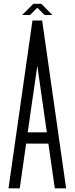

<svg xmlns="http://www.w3.org/2000/svg" viewBox="-20 -997 398 1025"><path d="M333 8.3H272.5L238.3 -230.5H119.6L85.4 8.3H25.4L153.3 -887.2H205.1ZM230 -290.5 179.2 -646 127.9 -290.5ZM158.2 -976.6H200.2L259.8 -917H217.8L179.2 -955.6L140.6 -917H98.1Z"/></svg>

Font: Ignotum
Style: Regular
Weight: 400
Designer: GGBot
Version: 0.10